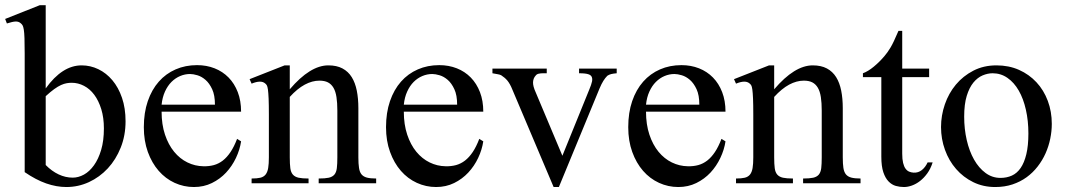

<svg xmlns="http://www.w3.org/2000/svg" viewBox="-24 -715 4158 749"><path d="M465.8 -241.7Q465.8 -186.5 447 -139.4Q428.2 -92.3 396.5 -58.1Q364.7 -23.9 323 -4.6Q281.2 14.6 234.9 14.6Q196.3 14.6 156 0.5Q115.7 -13.7 72.3 -43.5V-506.3Q72.3 -543.9 71.5 -565.9Q70.8 -587.9 68.8 -599.6Q66.9 -611.3 64 -616.2Q61 -621.1 56.6 -624.5Q48.8 -631.3 37.4 -631.1Q25.9 -630.9 2.9 -623.5L-3.9 -641.1L131.3 -694.8H154.3V-370.1Q218.8 -460 294.4 -460Q328.6 -460 359.6 -445.1Q390.6 -430.2 414.3 -402.1Q438 -374 451.9 -333.5Q465.8 -293 465.8 -241.7ZM381.3 -213.9Q381.3 -255.9 371.1 -289.1Q360.8 -322.3 343.8 -345.2Q326.7 -368.2 303.7 -380.1Q280.8 -392.1 255.4 -392.1Q246.6 -392.1 236.3 -390.4Q226.1 -388.7 214.1 -383.3Q202.1 -377.9 187.5 -367.4Q172.9 -356.9 154.3 -339.8V-71.3Q177.7 -47.4 204.6 -34.7Q231.4 -22 259.8 -22Q281.7 -22 303.5 -33.9Q325.2 -45.9 342.5 -70.1Q359.9 -94.2 370.6 -130.1Q381.3 -166 381.3 -213.9Z M916.5 -163.6Q911.6 -130.9 896.5 -98.9Q881.3 -66.9 857.9 -41.7Q834.5 -16.6 802.7 -1Q771 14.6 732.4 14.6Q692.9 14.6 657.2 -1.7Q621.6 -18.1 595 -48.6Q568.4 -79.1 552.7 -122.3Q537.1 -165.5 537.1 -218.8Q537.1 -275.4 552.5 -320.3Q567.9 -365.2 595.5 -396.5Q623 -427.7 661.1 -444.3Q699.2 -460.9 744.6 -460.9Q781.7 -460.9 813.2 -448.5Q844.7 -436 867.7 -412.6Q890.6 -389.2 903.6 -355.5Q916.5 -321.8 916.5 -279.3H606.4Q606.4 -229.5 619.6 -189.9Q632.8 -150.4 655.3 -123Q677.7 -95.7 707.3 -81.3Q736.8 -66.9 769.5 -66.4Q791.5 -65.9 810.3 -71Q829.1 -76.2 845.2 -88.6Q861.3 -101.1 875.2 -121.8Q889.2 -142.6 900.9 -173.3ZM814.5 -306.6Q814.5 -343.8 803.7 -366.9Q793 -390.1 777.8 -403.3Q762.7 -416.5 746.1 -421.4Q729.5 -426.3 717.3 -426.3Q697.8 -426.3 679 -418.5Q660.2 -410.6 645 -395.5Q629.9 -380.4 619.6 -357.9Q609.4 -335.4 606.4 -306.6Z M1219.2 0V-18.6Q1244.1 -18.6 1258.5 -21.7Q1272.9 -24.9 1280.5 -33.9Q1288.1 -43 1290 -59.1Q1292 -75.2 1292 -101.1V-283.7Q1292 -314 1288.6 -336.2Q1285.2 -358.4 1276.9 -372.6Q1268.6 -386.7 1255.4 -393.6Q1242.2 -400.4 1222.2 -400.4Q1193.8 -400.4 1164.8 -384.8Q1135.7 -369.1 1106.4 -336.9V-101.1Q1106.4 -74.7 1108.6 -58.6Q1110.8 -42.5 1118.7 -33.7Q1126.5 -24.9 1140.9 -21.7Q1155.3 -18.6 1179.7 -18.6V0H957.5V-18.6Q978.5 -18.6 991.7 -21.7Q1004.9 -24.9 1012.2 -34.2Q1019.5 -43.5 1022.2 -59.6Q1024.9 -75.7 1024.9 -101.1V-267.6Q1024.9 -307.6 1023.9 -330.6Q1022.9 -353.5 1021.2 -365.7Q1019.5 -377.9 1016.8 -382.3Q1014.2 -386.7 1010.3 -389.6Q994.1 -403.8 957.5 -388.7L949.7 -406.2L1086.4 -460H1106.4V-366.7Q1186 -460 1256.8 -460Q1289.6 -460 1312 -448Q1334.5 -436 1348.1 -414.1Q1361.8 -392.1 1367.9 -361.3Q1374 -330.6 1374 -293V-101.1Q1374 -76.2 1376.5 -60.1Q1378.9 -43.9 1386.2 -34.9Q1393.6 -25.9 1407.2 -22.2Q1420.9 -18.6 1443.4 -18.6V0Z M1861.3 -163.6Q1856.4 -130.9 1841.3 -98.9Q1826.2 -66.9 1802.7 -41.7Q1779.3 -16.6 1747.6 -1Q1715.8 14.6 1677.2 14.6Q1637.7 14.6 1602.1 -1.7Q1566.4 -18.1 1539.8 -48.6Q1513.2 -79.1 1497.6 -122.3Q1481.9 -165.5 1481.9 -218.8Q1481.9 -275.4 1497.3 -320.3Q1512.7 -365.2 1540.3 -396.5Q1567.9 -427.7 1606 -444.3Q1644 -460.9 1689.5 -460.9Q1726.6 -460.9 1758.1 -448.5Q1789.6 -436 1812.5 -412.6Q1835.4 -389.2 1848.4 -355.5Q1861.3 -321.8 1861.3 -279.3H1551.3Q1551.3 -229.5 1564.5 -189.9Q1577.6 -150.4 1600.1 -123Q1622.6 -95.7 1652.1 -81.3Q1681.6 -66.9 1714.4 -66.4Q1736.3 -65.9 1755.1 -71Q1773.9 -76.2 1790 -88.6Q1806.2 -101.1 1820.1 -121.8Q1834 -142.6 1845.7 -173.3ZM1759.3 -306.6Q1759.3 -343.8 1748.5 -366.9Q1737.8 -390.1 1722.7 -403.3Q1707.5 -416.5 1690.9 -421.4Q1674.3 -426.3 1662.1 -426.3Q1642.6 -426.3 1623.8 -418.5Q1605 -410.6 1589.8 -395.5Q1574.7 -380.4 1564.5 -357.9Q1554.2 -335.4 1551.3 -306.6Z M2381.8 -429.2Q2368.7 -428.2 2360.1 -426Q2351.6 -423.8 2345.2 -419.4Q2336.9 -411.1 2329.6 -399.4Q2322.3 -387.7 2314.9 -370.1L2156.2 14.6H2135.7L1975.1 -364.7Q1970.2 -377 1965.3 -385.7Q1960.4 -394.5 1955.1 -400.9Q1949.7 -407.2 1943.8 -412.1Q1938 -417 1931.2 -421.4Q1926.8 -423.8 1918.5 -425.3Q1910.2 -426.8 1897 -429.2V-447.3H2108.9V-429.2H2094.7Q2085.4 -429.2 2077.6 -427.5Q2069.8 -425.8 2065.9 -420.4Q2056.2 -410.2 2055.4 -394.5Q2054.7 -378.9 2065.9 -354.5L2169.9 -107.4L2274.4 -364.7Q2283.2 -385.3 2285.6 -397.5Q2288.1 -409.7 2282.7 -418Q2281.2 -419.9 2278.6 -421.9Q2275.9 -423.8 2270.8 -425.5Q2265.6 -427.2 2257.1 -428.2Q2248.5 -429.2 2234.9 -429.2V-447.3H2381.8Z M2806.2 -163.6Q2801.3 -130.9 2786.1 -98.9Q2771 -66.9 2747.6 -41.7Q2724.1 -16.6 2692.4 -1Q2660.6 14.6 2622.1 14.6Q2582.5 14.6 2546.9 -1.7Q2511.2 -18.1 2484.6 -48.6Q2458 -79.1 2442.4 -122.3Q2426.8 -165.5 2426.8 -218.8Q2426.8 -275.4 2442.1 -320.3Q2457.5 -365.2 2485.1 -396.5Q2512.7 -427.7 2550.8 -444.3Q2588.9 -460.9 2634.3 -460.9Q2671.4 -460.9 2702.9 -448.5Q2734.4 -436 2757.3 -412.6Q2780.3 -389.2 2793.2 -355.5Q2806.2 -321.8 2806.2 -279.3H2496.1Q2496.1 -229.5 2509.3 -189.9Q2522.5 -150.4 2544.9 -123Q2567.4 -95.7 2596.9 -81.3Q2626.5 -66.9 2659.2 -66.4Q2681.2 -65.9 2700 -71Q2718.8 -76.2 2734.9 -88.6Q2751 -101.1 2764.9 -121.8Q2778.8 -142.6 2790.5 -173.3ZM2704.1 -306.6Q2704.1 -343.8 2693.4 -366.9Q2682.6 -390.1 2667.5 -403.3Q2652.3 -416.5 2635.7 -421.4Q2619.1 -426.3 2606.9 -426.3Q2587.4 -426.3 2568.6 -418.5Q2549.8 -410.6 2534.7 -395.5Q2519.5 -380.4 2509.3 -357.9Q2499 -335.4 2496.1 -306.6Z M3108.9 0V-18.6Q3133.8 -18.6 3148.2 -21.7Q3162.6 -24.9 3170.2 -33.9Q3177.7 -43 3179.7 -59.1Q3181.6 -75.2 3181.6 -101.1V-283.7Q3181.6 -314 3178.2 -336.2Q3174.8 -358.4 3166.5 -372.6Q3158.2 -386.7 3145 -393.6Q3131.8 -400.4 3111.8 -400.4Q3083.5 -400.4 3054.4 -384.8Q3025.4 -369.1 2996.1 -336.9V-101.1Q2996.1 -74.7 2998.3 -58.6Q3000.5 -42.5 3008.3 -33.7Q3016.1 -24.9 3030.5 -21.7Q3044.9 -18.6 3069.3 -18.6V0H2847.2V-18.6Q2868.2 -18.6 2881.3 -21.7Q2894.5 -24.9 2901.9 -34.2Q2909.2 -43.5 2911.9 -59.6Q2914.6 -75.7 2914.6 -101.1V-267.6Q2914.6 -307.6 2913.6 -330.6Q2912.6 -353.5 2910.9 -365.7Q2909.2 -377.9 2906.5 -382.3Q2903.8 -386.7 2899.9 -389.6Q2883.8 -403.8 2847.2 -388.7L2839.4 -406.2L2976.1 -460H2996.1V-366.7Q3075.7 -460 3146.5 -460Q3179.2 -460 3201.7 -448Q3224.1 -436 3237.8 -414.1Q3251.5 -392.1 3257.6 -361.3Q3263.7 -330.6 3263.7 -293V-101.1Q3263.7 -76.2 3266.1 -60.1Q3268.6 -43.9 3275.9 -34.9Q3283.2 -25.9 3296.9 -22.2Q3310.5 -18.6 3333 -18.6V0Z M3614.3 -81.5Q3606.4 -56.6 3593.3 -38.6Q3580.1 -20.5 3564.9 -8.8Q3549.8 2.9 3533.4 8.8Q3517.1 14.6 3502.4 14.6Q3486.3 14.6 3470.7 10.3Q3455.1 5.9 3442.4 -7.1Q3429.7 -20 3421.9 -43.2Q3414.1 -66.4 3414.1 -104V-414.1H3342.3V-429.2Q3362.3 -436.5 3384.5 -454.8Q3406.7 -473.1 3425.8 -495.6Q3432.6 -503.9 3438 -511.2Q3443.4 -518.6 3449.7 -529.1Q3456.1 -539.6 3463.4 -555.2Q3470.7 -570.8 3481 -594.7H3495.6V-447.3H3600.6V-414.1H3495.6V-115.7Q3495.6 -93.8 3499 -79.6Q3502.4 -65.4 3508.5 -57.1Q3514.6 -48.8 3522.7 -45.4Q3530.8 -42 3540 -41.5Q3558.1 -40.5 3572 -51.5Q3585.9 -62.5 3594.7 -81.5Z M4079.1 -231.9Q4079.1 -203.1 4073 -173.6Q4066.9 -144 4054.7 -116.7Q4042.5 -89.4 4023.9 -65.4Q4005.4 -41.5 3981 -23.7Q3956.5 -5.9 3925.8 4.4Q3895 14.6 3858.4 14.6Q3811.5 14.6 3772.7 -4.4Q3733.9 -23.4 3705.8 -55.7Q3677.7 -87.9 3662.4 -130.4Q3647 -172.9 3647 -219.2Q3647 -264.6 3661.9 -307.9Q3676.8 -351.1 3704.8 -384.8Q3732.9 -418.5 3772.9 -439.2Q3813 -460 3863.3 -460Q3911.6 -460 3951.2 -442.4Q3990.7 -424.8 4019.3 -394Q4047.9 -363.3 4063.5 -321.5Q4079.1 -279.8 4079.1 -231.9ZM3987.8 -194.3Q3987.8 -244.1 3978 -287.1Q3968.3 -330.1 3950.2 -361.6Q3932.1 -393.1 3906.2 -411.1Q3880.4 -429.2 3848.1 -429.2Q3829.1 -429.2 3809.3 -420.9Q3789.6 -412.6 3773.4 -393.1Q3757.3 -373.5 3747.3 -341.1Q3737.3 -308.6 3737.3 -259.8Q3737.3 -211.9 3747.3 -168.5Q3757.3 -125 3775.9 -92.3Q3794.4 -59.6 3820.6 -40.3Q3846.7 -21 3878.9 -21Q3903.3 -21 3923.3 -30Q3943.4 -39.1 3957.5 -59.6Q3971.7 -80.1 3979.7 -113.3Q3987.8 -146.5 3987.8 -194.3Z"/></svg>

Font: Goda
Style: Regular
Weight: 400
Version: 1.0.5